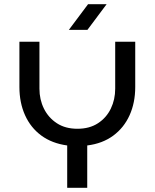

<svg xmlns="http://www.w3.org/2000/svg" viewBox="-20 -900 741 920"><path d="M302 0V-203Q229 -213 178 -250.5Q127 -288 100 -348Q73 -408 73 -483V-700H169V-475Q169 -423 190.5 -379.5Q212 -336 252.5 -309.5Q293 -283 351 -283Q409 -283 449.5 -309.5Q490 -336 511 -379.5Q532 -423 532 -475V-700H628V-483Q628 -408 601 -348Q574 -288 522.5 -250Q471 -212 398 -203V0ZM310 -757 402 -880H491L399 -757Z"/></svg>

Font: MuseoModerno SemiBold
Style: Regular
Weight: 400
Version: Version 1.001